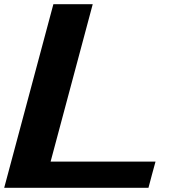

<svg xmlns="http://www.w3.org/2000/svg" viewBox="-20 -895 852 915"><path d="M0 0H687.5Q692.9 -21 704.1 -62.5Q715.3 -104 721.2 -125H221.2L421.9 -875H234.4Q195.3 -729 117.2 -437.5Q39.1 -146 0 0Z"/></svg>

Font: Faithful 32x
Style: SemiboldOblique
Weight: 400
Foundry: Faithful Resource Pack
Version: Version 1.0; January 27, 2023